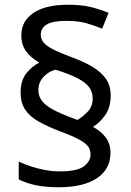

<svg xmlns="http://www.w3.org/2000/svg" viewBox="-20 -785 553 810"><path d="M67 -395Q67 -445 91 -475.5Q115 -506 146 -521Q110 -541 90 -568.5Q70 -596 70 -636Q70 -696 121 -730.5Q172 -765 267 -765Q323 -765 362 -755.5Q401 -746 438 -731L411 -664Q377 -678 343 -687.5Q309 -697 261 -697Q201 -697 176.5 -681.5Q152 -666 152 -638Q152 -620 164 -605.5Q176 -591 204.5 -576.5Q233 -562 284 -543Q336 -524 372 -502Q408 -480 427.5 -451.5Q447 -423 447 -383Q447 -332 424 -299.5Q401 -267 372 -250Q407 -231 426.5 -204.5Q446 -178 446 -140Q446 -71 388.5 -33Q331 5 228 5Q173 5 132 -3.5Q91 -12 59 -28V-103Q81 -93 109 -83.5Q137 -74 169 -68Q201 -62 232 -62Q306 -62 334 -83.5Q362 -105 362 -133Q362 -152 352.5 -166Q343 -180 315.5 -195.5Q288 -211 233 -231Q181 -251 143.5 -272Q106 -293 86.5 -322Q67 -351 67 -395ZM142 -405Q142 -381 155.5 -361.5Q169 -342 200.5 -324.5Q232 -307 285 -287L307 -279Q330 -293 350.5 -314.5Q371 -336 371 -370Q371 -395 357.5 -415Q344 -435 310 -453.5Q276 -472 214 -491Q186 -484 164 -461Q142 -438 142 -405Z"/></svg>

Font: Noto Sans Malayalam
Style: Regular
Weight: 400
Designer: Jelle Bosma - Monotype Design Team
Foundry: Monotype Imaging Inc.
Version: Version 2.103